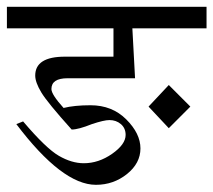

<svg xmlns="http://www.w3.org/2000/svg" viewBox="-20 -586 618 556"><path d="M578.1 -566.4V-503.9H363.3L371.1 -359.4H175.8Q128.9 -359.4 128.9 -328.1Q128.9 -312.5 164.1 -273.4Q195.3 -281.2 242.2 -281.2Q304.7 -281.2 345.7 -240.2Q386.7 -199.2 386.7 -156.2Q386.7 -113.3 347.7 -82Q308.6 -50.8 257.8 -50.8Q160.2 -50.8 27.3 -226.6L46.9 -234.4Q113.3 -156.2 150.4 -134.8Q187.5 -113.3 222.7 -113.3Q265.6 -113.3 304.7 -140.6Q343.8 -168 343.8 -195.3Q343.8 -214.8 330.1 -226.6Q316.4 -238.3 296.9 -238.3Q281.2 -238.3 246.1 -226.6Q207 -210.9 187.5 -210.9Q117.2 -289.1 99.6 -318.4Q82 -347.7 82 -367.2Q82 -421.9 168 -421.9H308.6V-503.9H0V-566.4ZM410.2 -277.3 468.8 -339.8 531.2 -277.3 468.8 -214.8Z"/></svg>

Font: 和音 by 宁静之雨，公众号njzyshare
Style: Regular
Weight: 400
Designer: Steve Matteson
Foundry: Ascender Corporation
Version: Version 6.00;June 8, 2018;FontCreator 11.0.0.2388 32-bit